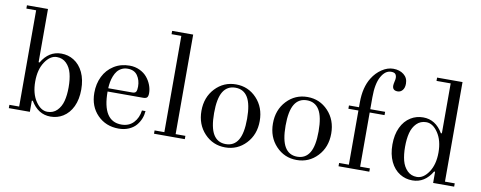

<svg xmlns="http://www.w3.org/2000/svg" viewBox="-63 -1036 3361 1343"><g transform="rotate(10 1617.0 -365.0)"><path d="M38.1 0V-23.4H107.4V-707H38.1V-730.5H187.5V-352.5L194.3 -351.6Q246.1 -439.5 334.5 -439.5Q383.3 -439.5 422.9 -415Q466.3 -388.2 490.5 -336.9Q514.6 -285.6 514.6 -215.8Q514.6 -146 490.5 -94.7Q466.3 -43.5 422.9 -16.6Q383.3 7.8 334.5 7.8Q246.1 7.8 194.3 -80.1L187.5 -79.1V0ZM307.6 -21.5Q348.6 -21.5 375.7 -48.6Q402.8 -75.7 413.8 -117.7Q424.8 -159.7 424.8 -215.8Q424.8 -272 413.8 -314Q402.8 -356 375.7 -383.1Q348.6 -410.2 307.6 -410.2Q260.7 -410.2 224.1 -355.7Q187.5 -301.3 187.5 -215.8Q187.5 -130.4 224.1 -75.9Q260.7 -21.5 307.6 -21.5Z M608.4 -210Q608.4 -273.9 633.8 -325.9Q659.2 -377.9 707.8 -408.7Q756.3 -439.5 819.8 -439.5Q858.9 -439.5 891.6 -423.8Q924.3 -408.2 944.3 -383.8Q964.4 -359.4 975.3 -330.6Q986.3 -301.8 986.3 -273.4Q986.3 -252.4 979 -243.4Q971.7 -234.4 950.2 -234.4H698.2Q698.2 -23.4 833 -23.4Q885.7 -23.4 918.5 -57.6Q951.2 -91.8 958 -145.5H983.4Q981.4 -117.7 971.2 -91.6Q960.9 -65.4 941.7 -42.7Q922.4 -20 890.4 -6.1Q858.4 7.8 818.4 7.8Q727.5 7.8 668 -52.7Q608.4 -113.3 608.4 -210ZM698.7 -257.8H869.6Q890.1 -257.8 896.2 -269Q902.3 -280.3 902.3 -305.2Q902.3 -350.6 879.6 -383.3Q856.9 -416 809.6 -416Q786.1 -416 767.3 -406.5Q748.5 -397 736.3 -381.6Q724.1 -366.2 715.8 -345Q707.5 -323.7 703.6 -302.5Q699.7 -281.2 698.7 -257.8Z M1069.3 0V-23.4H1138.7V-707H1069.3V-730.5H1218.8V-23.4H1288.1V0Z M1428 -55.7Q1368.2 -119.1 1368.2 -215.8Q1368.2 -312.5 1428 -376Q1487.8 -439.5 1575.2 -439.5Q1662.6 -439.5 1722.4 -376Q1782.2 -312.5 1782.2 -215.8Q1782.2 -119.1 1722.4 -55.7Q1662.6 7.8 1575.2 7.8Q1487.8 7.8 1428 -55.7ZM1487.5 -367.7Q1458 -319.3 1458 -215.8Q1458 -112.3 1487.5 -64Q1517.1 -15.6 1575.2 -15.6Q1633.3 -15.6 1662.8 -64Q1692.4 -112.3 1692.4 -215.8Q1692.4 -319.3 1662.8 -367.7Q1633.3 -416 1575.2 -416Q1517.1 -416 1487.5 -367.7Z M1935.8 -55.7Q1876 -119.1 1876 -215.8Q1876 -312.5 1935.8 -376Q1995.6 -439.5 2083 -439.5Q2170.4 -439.5 2230.2 -376Q2290 -312.5 2290 -215.8Q2290 -119.1 2230.2 -55.7Q2170.4 7.8 2083 7.8Q1995.6 7.8 1935.8 -55.7ZM1995.4 -367.7Q1965.8 -319.3 1965.8 -215.8Q1965.8 -112.3 1995.4 -64Q2024.9 -15.6 2083 -15.6Q2141.1 -15.6 2170.7 -64Q2200.2 -112.3 2200.2 -215.8Q2200.2 -319.3 2170.7 -367.7Q2141.1 -416 2083 -416Q2024.9 -416 1995.4 -367.7Z M2377.9 -408.2V-431.6H2449.2V-465.8Q2449.2 -573.2 2492.7 -642.6Q2519 -685.1 2558.8 -711.7Q2598.6 -738.3 2639.6 -738.3Q2684.6 -738.3 2714.4 -714.8Q2744.1 -691.4 2744.1 -650.4Q2744.1 -620.6 2730.2 -604Q2716.3 -587.4 2695.8 -587.4Q2658.7 -587.4 2658.7 -622.1Q2658.7 -632.8 2663.1 -651.4Q2667 -666.5 2667 -677.2Q2667 -694.3 2658.9 -704.6Q2650.9 -714.8 2627.9 -714.8Q2586.4 -714.8 2557.9 -663.8Q2529.3 -612.8 2529.3 -515.6V-431.6H2634.8V-408.2H2529.3V-23.4H2598.6V0H2379.9V-23.4H2449.2V-408.2Z M2816.4 -415Q2856 -439.5 2904.8 -439.5Q2993.2 -439.5 3044.9 -351.6L3051.8 -352.5V-707H2951.2V-730.5H3131.8V-23.4H3201.2V0H3051.8V-79.1L3044.9 -80.1Q2993.2 7.8 2904.8 7.8Q2856 7.8 2816.4 -16.6Q2772.9 -43.5 2748.8 -94.7Q2724.6 -146 2724.6 -215.8Q2724.6 -285.6 2748.8 -336.9Q2772.9 -388.2 2816.4 -415ZM2931.6 -21.5Q2978.5 -21.5 3015.1 -75.9Q3051.8 -130.4 3051.8 -215.8Q3051.8 -301.3 3015.1 -355.7Q2978.5 -410.2 2931.6 -410.2Q2890.6 -410.2 2863.5 -383.1Q2836.4 -356 2825.4 -314Q2814.5 -272 2814.5 -215.8Q2814.5 -159.7 2825.4 -117.7Q2836.4 -75.7 2863.5 -48.6Q2890.6 -21.5 2931.6 -21.5Z"/></g></svg>

Font: Theano Didot
Style: Regular
Weight: 400
Designer: Alexey Kryukov
Version: Version 2.0